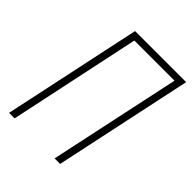

<svg xmlns="http://www.w3.org/2000/svg" viewBox="-204 -823 933 933"><g transform="rotate(45 262.5 -357.0)"><path d="M22 0 174 -714H525L373 0H335L480 -679H204L60 0Z"/></g></svg>

Font: Noto Sans Condensed ExtraLight
Style: Italic
Weight: 200
Width: 3
Italic angle: -12°
Designer: Monotype Design Team
Foundry: Monotype Imaging Inc.
Version: Version 2.013; ttfautohint (v1.8.4.7-5d5b)